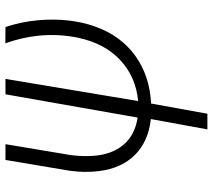

<svg xmlns="http://www.w3.org/2000/svg" viewBox="-58 -510 785 708"><g transform="rotate(-90 334.0 -156.5)"><path d="M50.3 0ZM396.5 -528.3 314.9 -39.1Q403.8 -47.4 465.3 -104.5Q526.9 -161.6 547.9 -258.8Q563.5 -331.5 555.7 -408.7Q548.8 -470.7 527.8 -528.8L587.9 -528.3Q607.4 -469.2 612.8 -408.7Q623 -290 589.1 -196.3Q555.2 -102.5 481.7 -49.6Q408.2 3.4 305.7 8.8L268.1 216.3H210.4L248.5 7.8Q165.5 -1.5 116.2 -51Q66.9 -100.6 56.6 -183.1Q50.3 -233.9 57.6 -289.6L97.7 -528.3H155.8L115.7 -288.1Q109.9 -245.1 112.8 -204.1Q117.7 -135.7 153.6 -93.3Q189.5 -50.8 253.9 -41L339.8 -528.3Z"/></g></svg>

Font: Roboto Light
Style: Italic
Weight: 300
Italic angle: -12°
Designer: Google
Version: Version 2.134; 2016; ttfautohint (v1.6)